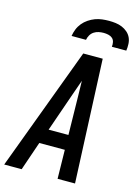

<svg xmlns="http://www.w3.org/2000/svg" viewBox="-156 -1030 796 1105"><g transform="rotate(15 241.5 -477.5)"><path d="M-17 0 257 -735H373L405 0H301L298 -172H146L87 0ZM296 -260 292 -490Q292 -513 291 -535.5Q290 -558 290 -581Q282 -558 274 -535.5Q266 -513 258 -490L178 -260ZM166 -815Q169 -835 177 -855.5Q185 -876 199 -893Q213 -910 231.5 -922.5Q250 -935 270 -942.5Q290 -950 311 -952.5Q332 -955 352 -955Q372 -955 392 -952.5Q412 -950 430 -942.5Q448 -935 462.5 -922.5Q477 -910 485 -893Q493 -876 494 -855.5Q495 -835 492 -815H406Q408 -829 405 -843Q402 -857 392 -865.5Q382 -874 368 -877Q354 -880 340 -880Q326 -880 311 -877Q296 -874 283 -865.5Q270 -857 262 -843Q254 -829 252 -815Z"/></g></svg>

Font: Iosevka Semibold Oblique
Style: Regular
Weight: 600
Italic angle: -9°
Monospace: yes
Designer: Belleve Invis
Foundry: Belleve Invis
Version: Version 32.5.0; ttfautohint (v1.8.4)